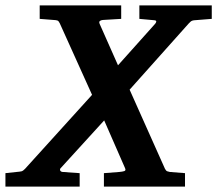

<svg xmlns="http://www.w3.org/2000/svg" viewBox="-64 -691 804 711"><path d="M-43.9 0V-49.8L-2.9 -54.2Q9.8 -55.2 15.6 -56.6Q21.5 -58.1 28.8 -65.9L276.9 -339.8L157.2 -605Q153.3 -613.3 148.7 -615Q144 -616.7 132.8 -617.2L83 -621.1V-670.9H384.8V-621.1L318.8 -617.2Q312.5 -617.2 306.9 -614Q301.3 -610.8 305.2 -602.1L373 -449.2L509.8 -602.1Q513.7 -606 514.6 -610.8Q515.6 -615.7 505.9 -616.2L452.1 -621.1V-670.9H720.2V-621.1L658.2 -616.2Q647.5 -615.7 642.3 -611.3Q637.2 -606.9 634.8 -604L416 -358.9L546.9 -65.9Q550.8 -58.6 554.9 -56.9Q559.1 -55.2 564.9 -54.2L621.1 -49.8V0H320.8V-49.8L377.9 -54.2Q389.2 -55.2 396.2 -57.4Q403.3 -59.6 398.9 -68.8L321.8 -245.1L161.1 -68.8Q157.2 -65.4 158.7 -60.3Q160.2 -55.2 168 -54.2L231 -49.8V0Z"/></svg>

Font: Charis
Style: Bold Italic
Weight: 700
Italic angle: -11°
Designer: Walt Agee, Miriam Martin, Annie Olsen, Victor Gaultney, Lorna Priest, Alan Ward, Bob Hallissy, Martin Hosken, Sharon Cor
Foundry: SIL Global
Version: Version 7.000